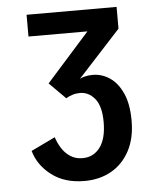

<svg xmlns="http://www.w3.org/2000/svg" viewBox="-52 -744 653 800"><g transform="rotate(-5 275.0 -344.5)"><path d="M270 11Q186.5 11 132 -30.8Q77.5 -72.5 60.5 -133L161.5 -181.5Q168.5 -158.5 182.5 -136Q196.5 -113.5 218.2 -99Q240 -84.5 269.5 -84.5Q315.5 -84.5 342.8 -121Q370 -157.5 370 -226.5Q370 -293.5 344.2 -324.8Q318.5 -356 282 -356Q265.5 -356 250.5 -351.2Q235.5 -346.5 223.5 -339L155.5 -407L335.5 -609H89V-700H465.5V-609L287 -414.5Q295 -419.5 309.5 -423Q324 -426.5 342 -426.5Q379.5 -426.5 412.5 -404.5Q445.5 -382.5 466 -337.2Q486.5 -292 486.5 -222.5Q486.5 -148 458.2 -95.8Q430 -43.5 381.2 -16.2Q332.5 11 270 11Z"/></g></svg>

Font: Trispace SemiCondensed Medium
Style: Regular
Weight: 500
Width: 4
Designer: Tyler Finck
Foundry: Etcetera Type Company
Version: Version 1.210; ttfautohint (v1.8.3)